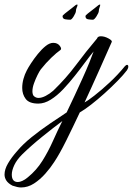

<svg xmlns="http://www.w3.org/2000/svg" viewBox="-78 -458 586 847"><path d="M-2 367Q-14 364 -23 361Q-42 351 -50 338.5Q-58 326 -58 312Q-58 289 -42.5 262.5Q-27 236 -2 208Q23 178 61.5 147Q100 116 142 87.5Q184 59 216 38Q233 3 251.5 -37Q270 -77 287 -114.5Q304 -152 316.5 -183Q329 -214 335 -231Q319 -212 298 -183.5Q277 -155 252 -123.5Q227 -92 200.5 -64Q174 -36 146 -18.5Q118 -1 91 -1Q51 -1 35.5 -21.5Q20 -42 20 -70Q20 -90 25.5 -110Q31 -130 40 -147Q46 -159 59 -179Q72 -199 89 -220Q106 -241 123.5 -255Q141 -269 157 -269Q176 -269 186 -255.5Q196 -242 188 -237Q172 -226 148.5 -203.5Q125 -181 102 -152Q96 -144 87.5 -127Q79 -110 72 -90.5Q65 -71 65 -55Q65 -48 67 -41.5Q69 -35 74 -32Q82 -26 92 -26Q106 -26 123.5 -35Q141 -44 157 -58Q213 -112 257 -171Q301 -230 350 -288Q353 -298 367 -298Q383 -298 400.5 -288.5Q418 -279 415 -273Q406 -253 391.5 -220Q377 -187 360 -149Q343 -111 326 -73.5Q309 -36 295 -6Q307 -12 338 -36Q369 -60 406 -94.5Q443 -129 473 -166Q479 -172 482 -172Q488 -172 488 -164Q488 -157 482 -148Q467 -128 440.5 -101Q414 -74 383.5 -46.5Q353 -19 324 3.5Q295 26 274 38Q243 104 214 162.5Q185 221 161 257Q145 282 122 308Q99 334 72 351.5Q45 369 15 369Q11 369 7 368.5Q3 368 -2 367ZM1 345Q9 345 20.5 340Q32 335 45 324Q83 293 109 251.5Q135 210 155.5 164Q176 118 197 76Q158 105 109 144.5Q60 184 20 223Q-4 247 -15 270.5Q-26 294 -26 312Q-26 345 1 345ZM232 -371Q221 -371 209.5 -373Q198 -375 198 -387Q198 -390 208.5 -398.5Q219 -407 231 -416Q243 -425 245 -427Q257 -438 262 -438Q264 -438 264 -436Q264 -432 260.5 -424.5Q257 -417 257 -410Q257 -402 247.5 -386.5Q238 -371 232 -371ZM332 -371Q321 -371 310 -373Q299 -375 299 -387Q299 -390 309.5 -398.5Q320 -407 332 -416Q344 -425 346 -427Q358 -438 363 -438Q364 -438 364 -436Q364 -432 361 -424.5Q358 -417 358 -410Q358 -402 348 -386.5Q338 -371 332 -371Z"/></svg>

Font: Allura
Style: Regular
Weight: 400
Designer: Robert E. Leuschke
Foundry: Robert E. Leuschke
Version: Version 1.110